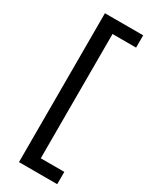

<svg xmlns="http://www.w3.org/2000/svg" viewBox="-223 -765 776 974"><g transform="rotate(30 164.5 -278.0)"><path d="M304 158H80V-714H304V-642H166V86H304Z"/></g></svg>

Font: Noto Sans
Style: Regular
Weight: 400
Designer: Monotype Design Team
Foundry: Monotype Imaging Inc.
Version: Version 1.902